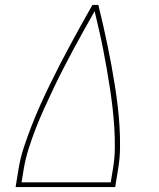

<svg xmlns="http://www.w3.org/2000/svg" viewBox="-20 -755 640 775"><path d="M43 0 55 -74Q62 -117 76 -159.5Q90 -202 106.5 -244.5Q123 -287 141.5 -328.5Q160 -370 180 -411Q200 -452 221 -493Q242 -534 264 -574.5Q286 -615 308 -655Q330 -695 353 -735H377Q387 -695 396 -655Q405 -615 413.5 -574.5Q422 -534 429.5 -493Q437 -452 443.5 -411Q450 -370 455 -328Q460 -286 462.5 -244Q465 -202 464.5 -159Q464 -116 457 -74L445 0ZM67 -19H427L436 -74Q443 -115 443.5 -156Q444 -197 441.5 -237.5Q439 -278 434.5 -318Q430 -358 424 -397.5Q418 -437 411 -476.5Q404 -516 396.5 -555Q389 -594 380 -632.5Q371 -671 362 -710Q340 -671 318.5 -632.5Q297 -594 276 -555Q255 -516 235 -477Q215 -438 196 -398Q177 -358 159 -318.5Q141 -279 125 -238Q109 -197 96 -156Q83 -115 76 -74Z"/></svg>

Font: Iosevka Curly Thin Extended
Style: Italic
Weight: 100
Width: 7
Italic angle: -9°
Monospace: yes
Designer: Belleve Invis
Foundry: Belleve Invis
Version: Version 11.1.0; ttfautohint (v1.8.3)